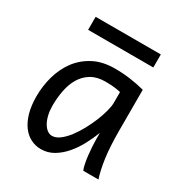

<svg xmlns="http://www.w3.org/2000/svg" viewBox="-162 -801 887 934"><g transform="rotate(30 281.0 -333.5)"><path d="M393.1 -420.9Q387.2 -422.4 379.9 -423.8Q372.6 -425.3 362.5 -426.5Q352.5 -427.7 339.1 -428.7Q325.7 -429.7 307.6 -429.7Q259.8 -429.7 227.8 -410.4Q195.8 -391.1 176.8 -359.1Q157.7 -327.1 149.7 -285.6Q141.6 -244.1 141.6 -200.2Q141.6 -171.9 147.2 -148.2Q152.8 -124.5 162.6 -107.2Q172.4 -89.8 185.1 -80.3Q197.8 -70.8 212.4 -70.8Q233.9 -70.8 255.6 -87.4Q277.3 -104 297.4 -130.1Q317.4 -156.2 335 -188.7Q352.5 -221.2 365.5 -253.2Q378.4 -285.2 385.7 -313.5Q393.1 -341.8 393.1 -358.9ZM429.7 0Q424.3 -11.7 420.2 -32.2Q416 -52.7 413.3 -75.9Q410.6 -99.1 409.2 -122.1Q407.7 -145 407.7 -161.1V-200.2Q393.1 -162.1 372.8 -124.3Q352.5 -86.4 326.4 -56.2Q300.3 -25.9 268.1 -6.8Q235.8 12.2 197.8 12.2Q167 12.2 140.1 -1.5Q113.3 -15.1 93.5 -42Q73.7 -68.8 62.5 -108.6Q51.3 -148.4 51.3 -200.2Q51.3 -258.3 66.9 -313.7Q82.5 -369.1 114.7 -412.4Q147 -455.6 196.8 -481.7Q246.6 -507.8 314.9 -507.8Q362.3 -507.8 404.3 -501.7Q446.3 -495.6 483.4 -485.8V-258.8Q483.4 -166.5 492.2 -103.8Q501 -41 515.1 0ZM107.4 -678.7H473.6V-605.5H107.4Z"/></g></svg>

Font: Andika Viet
Style: Regular
Weight: 400
Designer: Victor Gaultney, Annie Olsen, Julie Remington, Don Collingsworth, Eric Hays, Becca Hirsbrunner
Foundry: SIL International
Version: Version 5.000